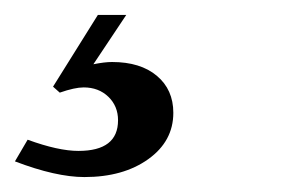

<svg xmlns="http://www.w3.org/2000/svg" viewBox="-50 -20 403 257"><path d="M119 0 75 66Q90 63 100 63Q138 63 160 81.5Q182 100 182 131Q182 169 148.5 193Q115 217 63 217Q25 217 -30 196L-13 167Q28 182 55 182Q108 182 108 141Q108 122 95 109.5Q82 97 62 97Q50 97 30 104L21 96L81 0Z"/></svg>

Font: STIX
Style: Italic
Weight: 400
Italic angle: -16.33°
Designer: MicroPress Inc., with final additions and corrections provided by Coen Hoffman, Elsevier (retired)
Version: Version 1.1.1